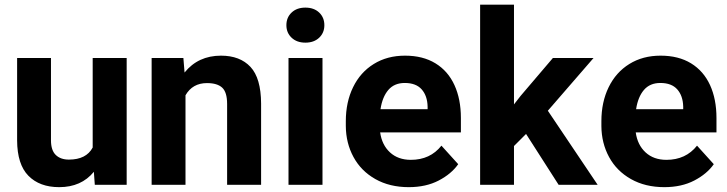

<svg xmlns="http://www.w3.org/2000/svg" viewBox="-20 -770 3031 800"><path d="M375 0 371.1 -54.2Q318.8 9.8 226.6 9.8Q145 9.8 98.4 -37.6Q51.8 -85 51.3 -184.6V-528.3H192.4V-185.5Q192.4 -143.6 212.4 -124.3Q232.4 -105 267.1 -105Q339.4 -105 366.2 -155.3V-528.3H507.8V0Z M752.9 -373V0H611.8V-528.3H744.1L749 -467.8Q805.7 -538.1 900.9 -538.1Q980 -538.1 1023.7 -491.2Q1067.4 -444.3 1067.9 -338.9V0H926.3V-336.9Q926.3 -385.7 905.8 -404.8Q885.3 -423.8 842.3 -423.8Q782.2 -423.8 752.9 -373Z M1252.4 -738.3Q1288.1 -738.3 1309.8 -717.8Q1331.5 -697.3 1331.5 -665Q1331.5 -633.3 1309.8 -612.8Q1288.1 -592.3 1252.4 -592.3Q1216.8 -592.3 1195.1 -612.8Q1173.3 -633.3 1173.3 -665Q1173.3 -697.3 1195.1 -717.8Q1216.8 -738.3 1252.4 -738.3ZM1323.7 -528.3V0H1182.1V-528.3Z M1889.2 -85.9Q1860.8 -45.4 1807.9 -17.8Q1754.9 9.8 1683.1 9.8Q1603.5 9.8 1543.9 -23.9Q1484.4 -57.6 1452.9 -115.7Q1421.4 -173.8 1420.9 -244.6V-265.1Q1420.9 -344.7 1451.2 -406.7Q1481.4 -468.8 1537.4 -503.4Q1593.3 -538.1 1667.5 -538.1Q1742.2 -538.1 1794.4 -506.1Q1846.7 -474.1 1873.5 -415.5Q1900.4 -356.9 1900.4 -278.3V-218.3H1564Q1571.3 -166 1605 -135Q1638.7 -104 1691.9 -104Q1772.5 -104 1819.3 -163.1ZM1565.4 -314.9H1761.7V-325.7Q1760.7 -370.6 1737.1 -397.5Q1713.4 -424.3 1666.5 -424.3Q1623 -424.3 1598.1 -395.3Q1573.2 -366.2 1565.4 -314.9Z M2307.6 0 2171.9 -211.9 2121.6 -161.6V0H1980.5V-750.5H2121.6V-335L2148.9 -370.1L2283.7 -528.3H2453.1L2262.7 -308.6L2470.2 0Z M2954.1 -85.9Q2925.8 -45.4 2872.8 -17.8Q2819.8 9.8 2748 9.8Q2668.5 9.8 2608.9 -23.9Q2549.3 -57.6 2517.8 -115.7Q2486.3 -173.8 2485.8 -244.6V-265.1Q2485.8 -344.7 2516.1 -406.7Q2546.4 -468.8 2602.3 -503.4Q2658.2 -538.1 2732.4 -538.1Q2807.1 -538.1 2859.4 -506.1Q2911.6 -474.1 2938.5 -415.5Q2965.3 -356.9 2965.3 -278.3V-218.3H2628.9Q2636.2 -166 2669.9 -135Q2703.6 -104 2756.8 -104Q2837.4 -104 2884.3 -163.1ZM2630.4 -314.9H2826.7V-325.7Q2825.7 -370.6 2802 -397.5Q2778.3 -424.3 2731.4 -424.3Q2688 -424.3 2663.1 -395.3Q2638.2 -366.2 2630.4 -314.9Z"/></svg>

Font: Mardoto
Style: Bold
Weight: 700
Designer: Christian Robertson, Vahan Hovhannisyan
Foundry: Google
Version: Version 1.000